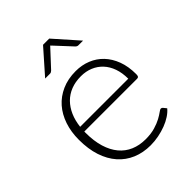

<svg xmlns="http://www.w3.org/2000/svg" viewBox="-204 -816 931 931"><g transform="rotate(-45 261.0 -351.0)"><path d="M52 0ZM276.5 -505.5Q318.5 -505.5 354.5 -491Q390.5 -476.5 417 -448.8Q443.5 -421 458.8 -380.5Q474 -340 474 -287.5Q474 -276.5 471 -272.5Q468 -268.5 461 -268.5H99V-259Q99 -203 112 -160.5Q125 -118 149 -89.2Q173 -60.5 207 -46Q241 -31.5 283 -31.5Q320.5 -31.5 348 -39.8Q375.5 -48 394.2 -58.2Q413 -68.5 424 -76.8Q435 -85 440 -85Q446.5 -85 450 -80L463 -64Q451 -49 431.2 -36Q411.5 -23 387.2 -13.8Q363 -4.5 335.2 1Q307.5 6.5 279.5 6.5Q228.5 6.5 186.5 -11.2Q144.5 -29 114.5 -63Q84.5 -97 68.2 -146.2Q52 -195.5 52 -259Q52 -312.5 67.2 -357.8Q82.5 -403 111.2 -435.8Q140 -468.5 181.8 -487Q223.5 -505.5 276.5 -505.5ZM277 -470Q238.5 -470 208 -458Q177.5 -446 155.2 -423.5Q133 -401 119.2 -369.5Q105.5 -338 101 -299H431Q431 -339 419.8 -370.8Q408.5 -402.5 388 -424.5Q367.5 -446.5 339.2 -458.2Q311 -470 277 -470ZM406.5 -584.5H374Q366.5 -584.5 359.5 -591.5L282.5 -674.5Q279 -677 277 -680.5L271.5 -674.5L194.5 -591.5Q191.5 -588.5 187.8 -586.5Q184 -584.5 180 -584.5H146.5L255 -707.5H297.5Z"/></g></svg>

Font: Lato Light
Style: Regular
Weight: 300
Designer: Lukasz Dziedzic
Foundry: tyPoland Lukasz Dziedzic
Version: Version 2.007; 2014-02-27